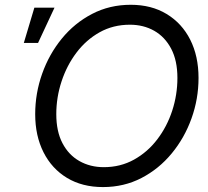

<svg xmlns="http://www.w3.org/2000/svg" viewBox="-20 -759 858 791"><path d="M404.3 11.7Q318.8 11.7 256.1 -26.1Q193.4 -64 159.2 -131.8Q125 -199.7 125 -288.6Q125 -374.5 153.6 -455.1Q182.1 -535.6 234.6 -599.9Q287.1 -664.1 359.4 -701.7Q431.6 -739.3 518.6 -739.3Q604 -739.3 666.7 -701.2Q729.5 -663.1 763.7 -595.5Q797.9 -527.8 797.9 -438Q797.9 -351.6 769 -271.2Q740.2 -190.9 687.5 -127Q634.8 -63 562.7 -25.6Q490.7 11.7 404.3 11.7ZM407.7 -70.3Q476.1 -70.3 532 -101.3Q587.9 -132.3 627.9 -184.8Q668 -237.3 689.5 -303Q710.9 -368.7 710.9 -438Q710.9 -509.3 685.3 -558.1Q659.7 -606.9 615.5 -632.1Q571.3 -657.2 515.1 -657.2Q446.3 -657.2 390.4 -626Q334.5 -594.7 294.7 -541.7Q254.9 -488.8 233.4 -423.1Q211.9 -357.4 211.9 -288.6Q211.9 -217.8 237.3 -169.2Q262.7 -120.6 307.1 -95.5Q351.6 -70.3 407.7 -70.3ZM78.1 -582 121.6 -727.5H204.6L136.7 -582Z"/></svg>

Font: Inter Display
Style: Italic
Weight: 400
Italic angle: -9.39999°
Designer: Rasmus Andersson
Foundry: rsms
Version: Version 4.000;git-a52131595